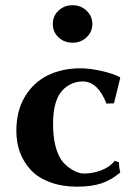

<svg xmlns="http://www.w3.org/2000/svg" viewBox="-20 -698 509 728"><path d="M180.2 -606.9C180.2 -587.1 187.3 -570.3 201.7 -556.6C216 -543 233.7 -536.1 254.9 -536.1C276 -536.1 293.9 -543 308.3 -556.6C322.8 -570.3 330.1 -587.1 330.1 -606.9C330.1 -626.8 322.8 -643.6 308.3 -657.5C293.9 -671.3 276 -678.2 254.9 -678.2C234 -678.2 216.4 -671.4 201.9 -657.7C187.4 -644 180.2 -627.1 180.2 -606.9ZM293.9 -389.2C331.7 -389.2 361.7 -361.2 383.8 -305.2L412.1 -306.2L436 -402.8L434.1 -405.8C418.1 -414.2 395.3 -421.9 365.7 -428.7C336.1 -435.5 309.2 -439 285.2 -439C239.6 -439 198.7 -430.3 162.6 -413.1C126.5 -395.8 97.3 -369.1 75.2 -332.8C53.1 -296.5 42 -252.9 42 -202.1C42 -142.9 60.1 -93.6 96.2 -54.2C114.4 -34.3 138.8 -18.7 169.4 -7.3C200 4.1 233.9 9.8 271 9.8C308.4 9.8 339.6 5.6 364.5 -2.7C389.4 -11 413.2 -24.7 436 -43.9C432.8 -56.3 431.2 -69.3 431.2 -83L415 -87.9C402 -71.9 384.8 -60 363.3 -52C341.8 -44 320 -40 297.9 -40C283.5 -40 267.7 -45.5 250.5 -56.4C233.2 -67.3 220.1 -79.9 210.9 -94.2C191.1 -125.8 181.2 -170.4 181.2 -228C181.2 -277.2 189.3 -314.8 205.6 -340.8C215.3 -356.1 228 -368 243.7 -376.5C259.3 -384.9 276 -389.2 293.9 -389.2Z"/></svg>

Font: Linux Biolinum G
Style: Bold
Weight: 700
Designer: Philipp H. Poll
Foundry: Philipp H. Poll
Version: Version 1.1.0